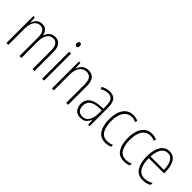

<svg xmlns="http://www.w3.org/2000/svg" viewBox="143 -1688 2659 2659"><g transform="rotate(45 1472.5 -358.0)"><path d="M497 -539Q556 -539 590.5 -497.5Q625 -456 625 -367V0H587V-364Q587 -440 560.5 -472.5Q534 -505 492 -505Q436 -505 402.5 -459Q369 -413 369 -328V0H332V-355Q332 -439 305.5 -472Q279 -505 238 -505Q197 -505 169 -481Q141 -457 127 -415.5Q113 -374 113 -323V0H76V-529H105L109 -436H112Q121 -461 136.5 -484.5Q152 -508 177.5 -523.5Q203 -539 242 -539Q294 -539 322 -509.5Q350 -480 359 -436H362Q379 -482 411 -510.5Q443 -539 497 -539Z M796 -726Q812 -726 819 -715Q826 -704 826 -689Q826 -671 818 -660.5Q810 -650 795 -650Q780 -650 772.5 -661Q765 -672 765 -688Q765 -704 772 -715Q779 -726 796 -726ZM813 -529V0H776V-529Z M1149 -539Q1215 -539 1250.5 -497Q1286 -455 1286 -365V0H1248V-356Q1248 -435 1221 -470Q1194 -505 1145 -505Q1083 -505 1043.5 -455Q1004 -405 1004 -302V0H967V-529H996L1000 -425H1002Q1017 -469 1051.5 -504Q1086 -539 1149 -539Z M1568 -539Q1639 -539 1672 -496Q1705 -453 1705 -357V0H1676L1671 -92H1669Q1654 -51 1623 -20.5Q1592 10 1530 10Q1463 10 1430.5 -32Q1398 -74 1398 -133Q1398 -212 1449.5 -252.5Q1501 -293 1595 -301L1668 -307V-353Q1668 -437 1643.5 -471Q1619 -505 1566 -505Q1540 -505 1512 -497.5Q1484 -490 1452 -472L1438 -503Q1468 -520 1501 -529.5Q1534 -539 1568 -539ZM1598 -271Q1518 -264 1477.5 -230.5Q1437 -197 1437 -133Q1437 -80 1463 -51Q1489 -22 1536 -22Q1605 -22 1636.5 -76Q1668 -130 1669 -218V-276Z M2018 10Q1921 10 1874.5 -62.5Q1828 -135 1828 -259Q1828 -393 1881 -466Q1934 -539 2028 -539Q2080 -539 2121 -518L2109 -485Q2072 -504 2029 -504Q1953 -504 1909.5 -441Q1866 -378 1866 -260Q1866 -155 1903 -90Q1940 -25 2021 -25Q2070 -25 2118 -46V-11Q2098 -1 2071.5 4.5Q2045 10 2018 10Z M2384 10Q2287 10 2240.5 -62.5Q2194 -135 2194 -259Q2194 -393 2247 -466Q2300 -539 2394 -539Q2446 -539 2487 -518L2475 -485Q2438 -504 2395 -504Q2319 -504 2275.5 -441Q2232 -378 2232 -260Q2232 -155 2269 -90Q2306 -25 2387 -25Q2436 -25 2484 -46V-11Q2464 -1 2437.5 4.5Q2411 10 2384 10Z M2736 -539Q2793 -539 2828.5 -506Q2864 -473 2880 -418.5Q2896 -364 2896 -300V-267H2598Q2597 -149 2636.5 -86.5Q2676 -24 2754 -24Q2816 -24 2878 -61V-23Q2850 -7 2819.5 1.5Q2789 10 2752 10Q2653 10 2606.5 -64.5Q2560 -139 2560 -263Q2560 -345 2579.5 -407Q2599 -469 2638 -504Q2677 -539 2736 -539ZM2736 -505Q2677 -505 2640.5 -454Q2604 -403 2599 -300H2860Q2860 -357 2847 -403.5Q2834 -450 2806.5 -477.5Q2779 -505 2736 -505Z"/></g></svg>

Font: Noto Sans Arabic Cond ExtLt
Style: Regular
Weight: 200
Width: 3
Designer: Monotype Design Team, Nadine Chahine, Nizar Qandah and Khaled Hosny
Foundry: Monotype Imaging Inc.
Version: Version 2.012; ttfautohint (v1.8.4.7-5d5b)